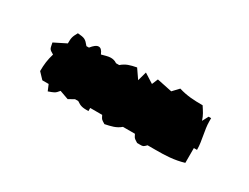

<svg xmlns="http://www.w3.org/2000/svg" viewBox="-33 -486 686 528"><g transform="rotate(30 310.0 -221.5)"><path d="M432 -316 414 -297 366 -307 358 -288 328 -307 320 -278 300 -307C280 -303 268 -300 254 -288H244C237 -293 230 -294 224 -294C216 -294 208 -291 196 -288C191 -300 186 -304 180 -304C173 -304 166 -298 158 -288H150C137 -304 134 -305 112 -307C103 -291 102 -287 102 -269L64 -250C68 -231 66 -231 82 -222C76 -202 74 -186 74 -165L92 -146H112L120 -127C136 -133 140 -133 150 -146L178 -136L196 -146H206C219 -137 225 -136 244 -136V-146H282C288 -135 285 -136 300 -127C319 -131 334 -134 348 -146H386C392 -135 389 -136 404 -127H412C423 -127 423 -127 432 -136H458C488 -136 516 -137 546 -146V-193H556C556 -222 546 -250 546 -278V-288H538L528 -269C523 -285 517 -293 508 -307C480 -307 458 -308 432 -316Z"/></g></svg>

Font: GNUTypewriter
Style: Standard
Weight: 400
Version: Version 001.000